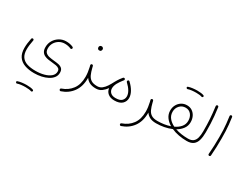

<svg xmlns="http://www.w3.org/2000/svg" viewBox="-101 -1349 3204 2508"><g transform="rotate(30 1500.5 -95.0)"><path d="M75.2 1Q75.2 -63.5 92.3 -145.5Q93.8 -152.8 100.1 -156.7Q106.4 -160.6 113.3 -159.2Q120.1 -157.7 124.5 -152.1Q128.9 -146.5 127 -138.2Q119.1 -98.1 114.7 -63.2Q110.4 -28.3 110.4 2Q110.4 72.8 138.9 114Q167.5 155.3 221.2 172.6Q274.9 189.9 349.1 189.9Q417 189.9 475.6 174.1Q534.2 158.2 570.3 127.7Q606.4 97.2 606.4 53.2Q606.4 25.4 589.6 12Q572.8 -1.5 545.2 -6.6Q517.6 -11.7 484.9 -14.2Q454.1 -16.6 423.1 -21.5Q392.1 -26.4 366 -39.1Q339.8 -51.8 324 -77.1Q308.1 -102.5 308.1 -145.5Q308.1 -200.7 335.2 -245.8Q362.3 -291 407.7 -318.1Q453.1 -345.2 507.8 -345.2Q535.2 -345.2 561.5 -340.6Q587.9 -335.9 611.8 -324.7Q618.7 -322.3 621.3 -315.4Q624 -308.6 621.6 -301.8Q619.1 -295.4 613 -292Q606.9 -288.6 599.6 -291.5Q578.6 -301.3 554.9 -305.7Q531.2 -310.1 507.8 -310.1Q462.4 -310.1 425 -288.6Q387.7 -267.1 365.5 -230.2Q343.3 -193.4 343.3 -147.9Q343.3 -104.5 365 -84.2Q386.7 -64 420.7 -56.9Q454.6 -49.8 491.7 -46.4Q529.3 -43.5 563.5 -36.6Q597.7 -29.8 619.1 -10Q640.6 9.8 640.6 52.2Q640.6 94.2 616.2 126.5Q591.8 158.7 550 180.7Q508.3 202.6 456.3 213.9Q404.3 225.1 348.6 225.1Q265.6 225.1 204.1 202.6Q142.6 180.2 108.9 130.9Q75.2 81.5 75.2 1ZM204.1 444.3Q199.7 429.2 214.4 424.8Q240.2 415.5 275.9 411.1Q311.5 406.7 346.2 406.7Q375.5 406.7 400.9 409.9Q426.3 413.1 443.8 419.9Q449.7 422.9 452.1 429.2Q454.6 435.5 451.2 441.4Q448.2 446.3 443.1 448.7Q438 451.2 432.6 449.2Q418.5 443.8 395.3 441.2Q372.1 438.5 346.2 438.5Q312 438.5 279.1 442.4Q246.1 446.3 224.1 454.6Q217.8 456.5 212.2 453.1Q206.5 449.7 204.1 444.3Z M932.6 -232.4Q931.2 -237.3 933.1 -242.2Q934.6 -246.6 938.5 -250Q941.9 -252.9 946.3 -253.9Q949.2 -254.4 951.7 -253.9Q964.4 -253.4 967.8 -240.7Q971.2 -226.6 974.6 -212.9Q987.8 -159.2 1005.4 -120.4Q1022.9 -81.5 1055.7 -60.5Q1088.4 -39.6 1147.5 -39.6H1147.9Q1165.5 -39.6 1165.5 -22Q1165.5 -4.4 1147.9 -4.4H1147.5Q1088.4 -4.4 1051.5 -23.4Q1014.6 -42.5 991.7 -76.2Q991.7 -72.3 991.7 -68.4Q991.7 57.1 931.6 139.2Q871.6 221.2 769.5 255.4Q761.7 257.8 755.4 254.2Q749 250.5 747.1 244.1Q744.1 235.8 747.8 229.5Q751.5 223.1 757.8 221.2Q849.6 189.9 903.1 117.9Q956.5 45.9 956.5 -68.4Q956.5 -101.1 951.9 -136.5Q947.3 -171.9 938.5 -210Q936 -219.7 932.6 -232.4ZM908.2 -492.2Q908.2 -502.9 916.5 -512Q924.8 -521 939.5 -521Q949.2 -521 955.6 -517.1Q961.9 -513.2 965.3 -507.8Q970.7 -500 970.7 -491.2Q970.7 -480.5 963.9 -469Q957 -457.5 938.5 -457.5Q926.3 -457.5 919.4 -463.6Q912.6 -469.7 910.2 -477.5Q909.7 -481 908.9 -484.6Q908.2 -488.3 908.2 -492.2Z M1130.4 -22Q1130.4 -39.6 1147.9 -39.6Q1188 -39.6 1218.3 -63.5Q1248.5 -87.4 1272.2 -124.3Q1295.9 -161.1 1315.4 -199.7Q1324.2 -216.8 1336.4 -235.8Q1355 -266.6 1381.8 -298.8Q1383.8 -301.3 1385.7 -303.7Q1386.7 -304.7 1387.7 -305.7Q1392.6 -310.1 1399.7 -310.3Q1406.7 -310.5 1411.6 -306.2Q1417 -301.3 1417.5 -293.9Q1418 -286.6 1413.1 -280.8Q1408.7 -275.9 1404.8 -271Q1391.1 -253.4 1376 -231.7Q1360.8 -210 1350.1 -189.5Q1329.6 -147.5 1329.6 -113.3Q1329.6 -75.2 1356.2 -50Q1382.8 -24.9 1433.1 -24.9Q1498 -24.9 1524.9 -52Q1551.8 -79.1 1551.8 -117.2Q1551.8 -190.9 1458.5 -278.8Q1453.1 -284.2 1452.9 -291.7Q1452.6 -299.3 1457.5 -304.2Q1470.7 -317.4 1483.4 -305.2Q1534.2 -256.8 1561 -208.3Q1587.9 -159.7 1587.9 -114.3Q1587.9 -60.5 1549.6 -25.1Q1511.2 10.3 1434.1 10.3Q1373.5 10.3 1337.4 -19.3Q1301.3 -48.8 1296.4 -96.2Q1270 -58.6 1233.6 -31.5Q1197.3 -4.4 1147.9 -4.4Q1140.6 -4.4 1135.5 -9.5Q1130.4 -14.6 1130.4 -22Z M1841.3 -232.4Q1839.8 -237.3 1841.8 -242.2Q1843.3 -246.6 1847.2 -250Q1850.6 -252.9 1855 -253.9Q1857.9 -254.4 1860.4 -253.9Q1873 -253.4 1876.5 -240.7Q1879.9 -226.6 1883.3 -212.9Q1896.5 -159.2 1914.1 -120.4Q1931.6 -81.5 1964.4 -60.5Q1997.1 -39.6 2056.2 -39.6H2056.6Q2074.2 -39.6 2074.2 -22Q2074.2 -4.4 2056.6 -4.4H2056.2Q1997.1 -4.4 1960.2 -23.4Q1923.3 -42.5 1900.4 -76.2Q1900.4 -72.3 1900.4 -68.4Q1900.4 57.1 1840.3 139.2Q1780.3 221.2 1678.2 255.4Q1670.4 257.8 1664.1 254.2Q1657.7 250.5 1655.8 244.1Q1652.8 235.8 1656.5 229.5Q1660.2 223.1 1666.5 221.2Q1758.3 189.9 1811.8 117.9Q1865.2 45.9 1865.2 -68.4Q1865.2 -101.1 1860.6 -136.5Q1856 -171.9 1847.2 -210Q1844.7 -219.7 1841.3 -232.4Z M2039.1 -22Q2039.1 -39.6 2056.6 -39.6Q2106.4 -39.6 2155 -46.9Q2203.6 -54.2 2246.6 -69.3Q2195.8 -99.1 2164.6 -143.1Q2133.3 -187 2133.3 -244.6Q2133.3 -290.5 2153.8 -328.4Q2174.3 -366.2 2210.2 -388.9Q2246.1 -411.6 2292 -411.6Q2337.9 -411.6 2371.6 -388.7Q2405.3 -365.7 2423.6 -327.4Q2441.9 -289.1 2441.9 -242.7Q2441.9 -185.5 2409.4 -142.1Q2377 -98.6 2325.2 -68.8Q2367.7 -54.2 2416.5 -46.9Q2465.3 -39.6 2517.1 -39.6H2517.6Q2535.2 -39.6 2535.2 -22Q2535.2 -4.4 2517.6 -4.4H2517.1Q2456.5 -4.4 2396.7 -15.6Q2336.9 -26.9 2285.6 -49.3Q2233.9 -26.9 2174.3 -15.6Q2114.7 -4.4 2056.6 -4.4Q2049.3 -4.4 2044.2 -9.5Q2039.1 -14.6 2039.1 -22ZM2168.5 -244.6Q2168.5 -190.4 2200.7 -150.6Q2232.9 -110.8 2285.6 -85.4Q2339.4 -110.4 2372.6 -149.9Q2405.8 -189.5 2405.8 -242.7Q2405.8 -298.8 2375.2 -336.9Q2344.7 -375 2292 -375Q2238.8 -375 2203.6 -337.2Q2168.5 -299.3 2168.5 -244.6ZM2170.4 -606.9Q2166 -622.1 2180.7 -626.5Q2206.5 -635.7 2242.2 -640.1Q2277.8 -644.5 2312.5 -644.5Q2341.8 -644.5 2367.2 -641.4Q2392.6 -638.2 2410.2 -631.3Q2416 -628.4 2418.5 -622.1Q2420.9 -615.7 2417.5 -609.9Q2414.6 -605 2409.4 -602.5Q2404.3 -600.1 2398.9 -602.1Q2384.8 -607.4 2361.6 -610.1Q2338.4 -612.8 2312.5 -612.8Q2278.3 -612.8 2245.4 -608.9Q2212.4 -605 2190.4 -596.7Q2184.1 -594.7 2178.5 -598.1Q2172.9 -601.6 2170.4 -606.9Z M2500 -22Q2500 -39.6 2517.6 -39.6Q2567.9 -39.6 2595.2 -61.8Q2622.6 -84 2633.1 -125.2Q2643.6 -166.5 2643.6 -223.1Q2643.6 -276.4 2642.3 -320.1Q2641.1 -363.8 2638.4 -404.8Q2635.7 -445.8 2631.1 -490Q2626.5 -534.2 2619.6 -588.9Q2619.1 -596.2 2623.5 -602.3Q2627.9 -608.4 2634.8 -608.9Q2642.1 -609.9 2648.2 -605.2Q2654.3 -600.6 2654.8 -593.8Q2664.1 -523.4 2669.4 -467.8Q2674.8 -412.1 2677 -355.7Q2679.2 -299.3 2679.2 -227.1Q2679.2 -157.7 2665 -107.7Q2650.9 -57.6 2615.7 -31Q2580.6 -4.4 2517.6 -4.4Q2510.3 -4.4 2505.1 -9.5Q2500 -14.6 2500 -22Z M2841.3 -566.9Q2840.8 -574.2 2845.2 -580.3Q2849.6 -586.4 2856.9 -586.9Q2863.8 -587.9 2869.9 -583.3Q2876 -578.6 2876.5 -571.8Q2884.8 -512.2 2889.4 -465.6Q2894 -418.9 2896.2 -371.3Q2898.4 -323.7 2898.4 -260.3Q2898.4 -198.2 2896.2 -129.2Q2894 -60.1 2888.7 1Q2888.2 7.8 2882.3 12.7Q2876.5 17.6 2869.1 17.1Q2862.3 16.1 2857.4 10.7Q2852.5 5.4 2853 -2Q2858.4 -62 2860.8 -131.1Q2863.3 -200.2 2863.3 -261.7Q2863.3 -323.7 2861.1 -370.1Q2858.9 -416.5 2854 -462.2Q2849.1 -507.8 2841.3 -566.9Z"/></g></svg>

Font: Mikhak ExtraLight
Style: Regular
Weight: 200
Designer: Amin Abedi
Version: Version 3.3